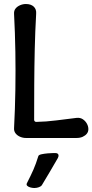

<svg xmlns="http://www.w3.org/2000/svg" viewBox="-20 -687 460 956"><path d="M109 0Q94 0 80 -6Q66 -12 57.5 -23Q49 -34 50 -49Q55 -144 56.5 -239Q58 -334 56.5 -428.5Q55 -523 50 -618Q49 -634 57.5 -644.5Q66 -655 80 -661Q94 -667 109 -667Q134 -667 148 -654Q162 -641 160 -618Q155 -530 153 -442Q151 -354 150.5 -266Q150 -178 150 -90Q150 -86 153 -83Q156 -80 160 -80Q210 -81 260.5 -87.5Q311 -94 361 -100Q379 -102 392 -93.5Q405 -85 412.5 -71.5Q420 -58 420 -44Q420 -31 412.5 -21.5Q405 -12 392 -6Q379 0 361 0ZM189 234Q185 241 174 245Q163 249 153 249H149Q142 249 132 246.5Q122 244 116 238.5Q110 233 114 225Q134 186 146.5 157.5Q159 129 171 90Q173 84 187 81Q201 78 218.5 76.5Q236 75 247 75H254Q263 75 267 78Q271 81 271.5 86.5Q272 92 268 100Q246 138 229 167Q212 196 189 234Z"/></svg>

Font: Winky Sans
Style: Regular
Weight: 400
Designer: Simon Atzbach
Foundry: typofactur
Version: Version 1.205